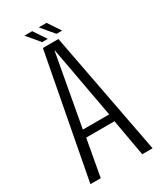

<svg xmlns="http://www.w3.org/2000/svg" viewBox="-194 -844 776 916"><g transform="rotate(-30 194.0 -385.5)"><path d="M21.5 0H78.5L115 -202.5H271L307 0H364L235.5 -676H150ZM120.5 -243.5 192 -637.5H193.5L265.5 -243.5ZM240 -702H271L225 -771H182ZM161 -702H192L146 -771H103Z"/></g></svg>

Font: Anybody Condensed Light
Style: Regular
Weight: 300
Width: 3
Designer: Tyler Finck
Foundry: Etcetera Type Company
Version: Version 1.113;gftools[0.9.25]